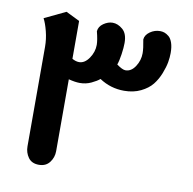

<svg xmlns="http://www.w3.org/2000/svg" viewBox="-72 -686 762 758"><g transform="rotate(10 309.0 -307.0)"><path d="M131.8 0Q103 0 89.1 -19.5Q75.2 -39.1 75.2 -64V-462.9Q75.2 -493.7 67.4 -524.4Q59.6 -555.2 49.8 -573.2L134.8 -613.8L189.9 -586.9V-435.1Q204.6 -426.8 217.8 -426.8Q240.2 -426.8 257.6 -452.1Q274.9 -477.5 274.9 -505.9Q274.9 -524.9 266.1 -559.1Q267.6 -578.1 285.6 -590.6Q303.7 -603 321.8 -603Q342.8 -603 362.3 -586.4Q381.8 -569.8 381.8 -532.2Q381.8 -513.7 377.9 -486.8Q374 -460 368.2 -443.8Q391.1 -426.8 403.8 -426.8Q426.8 -426.8 442.9 -451.4Q459 -476.1 459 -504.9Q459 -523.9 452.1 -559.1Q453.6 -577.1 471.9 -590.1Q490.2 -603 512.2 -603Q521.5 -603 529.8 -600.1Q538.1 -597.2 547.4 -589.6Q556.6 -582 562.3 -565.4Q567.9 -548.8 567.9 -524.9Q567.9 -507.8 564.5 -487.8Q561 -467.8 550.8 -441.7Q540.5 -415.5 524.2 -395Q507.8 -374.5 478.8 -360.4Q449.7 -346.2 412.1 -346.2Q357.9 -346.2 313 -376Q301.8 -366.2 280.5 -356.2Q259.3 -346.2 234.9 -346.2Q216.3 -346.2 189.9 -353V-64.9Q189.9 -39.6 174.8 -19.8Q159.7 0 131.8 0Z"/></g></svg>

Font: El Messiri SemiBold
Style: Regular
Weight: 600
Designer: Mohamed Gaber
Foundry: Kief Type Foundry
Version: Version 2.007;PS 002.007;hotconv 1.0.88;makeotf.lib2.5.64775